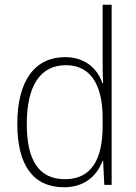

<svg xmlns="http://www.w3.org/2000/svg" viewBox="-20 -780 572 810"><path d="M250 10C341 10 391 -43 413 -102H415L420 0H451V-760H413V-530C413 -498 413 -464 415 -429H412C392 -489 340 -539 255 -539C127 -539 53 -440 53 -257C53 -83 120 10 250 10ZM254 -24C143 -24 93 -105 93 -257C93 -420 151 -505 258 -505C362 -505 413 -423 413 -281V-248C413 -107 365 -24 254 -24Z"/></svg>

Font: Noto Sans Lao UI SemCond ExtLt
Style: Regular
Weight: 200
Width: 4
Designer: Monotype Design Team
Foundry: Monotype Imaging Inc.
Version: Version 2.000